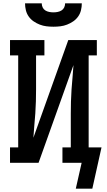

<svg xmlns="http://www.w3.org/2000/svg" viewBox="-20 -975 640 1150"><path d="M300 -815Q279 -815 258.5 -817.5Q238 -820 218.5 -827.5Q199 -835 181.5 -847Q164 -859 152 -876Q140 -893 135 -913.5Q130 -934 130 -955H230Q230 -942 235.5 -930.5Q241 -919 251.5 -912.5Q262 -906 274.5 -903.5Q287 -901 300 -901Q313 -901 325.5 -903.5Q338 -906 348.5 -912.5Q359 -919 364.5 -930.5Q370 -942 370 -955H470Q470 -934 465 -913.5Q460 -893 448 -876Q436 -859 418.5 -847Q401 -835 381.5 -827.5Q362 -820 341.5 -817.5Q321 -815 300 -815ZM533 155H434L469 0H354V-92H404V-294Q404 -330 405 -366.5Q406 -403 408.5 -439.5Q411 -476 414.5 -512.5Q418 -549 420 -585L211 0H40V-92H89V-643H40V-735H246V-643H196V-441Q196 -405 195 -368.5Q194 -332 191.5 -295.5Q189 -259 185.5 -222.5Q182 -186 180 -150L389 -735H560V-643H511V-92H588Z"/></svg>

Font: Iosevka Curly Slab SmBdEx
Style: Regular
Weight: 600
Width: 7
Monospace: yes
Designer: Belleve Invis
Foundry: Belleve Invis
Version: Version 11.1.0; ttfautohint (v1.8.3)